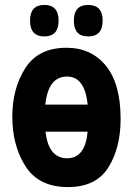

<svg xmlns="http://www.w3.org/2000/svg" viewBox="-20 -751 540 780"><path d="M218 -667Q218 -731 160 -731Q102 -731 102 -667Q102 -603 160 -603Q218 -603 218 -667ZM397 -667Q397 -731 338 -731Q280 -731 280 -667Q280 -603 338 -603Q397 -603 397 -667ZM470 -268Q470 -410 410.5 -483.5Q351 -557 250 -557Q136 -557 83 -474.5Q30 -392 30 -277Q30 -159 84 -75Q138 9 256 9Q370 9 420 -70.5Q470 -150 470 -268ZM252 -440Q325 -440 336 -326H164Q176 -440 252 -440ZM253 -108Q177 -108 165 -216H336Q326 -108 253 -108Z"/></svg>

Font: Noto Sans Mono UI Condensed
Style: Bold
Weight: 700
Width: 3
Designer: Monotype Design team
Foundry: Monotype Imaging Inc.
Version: 1.000